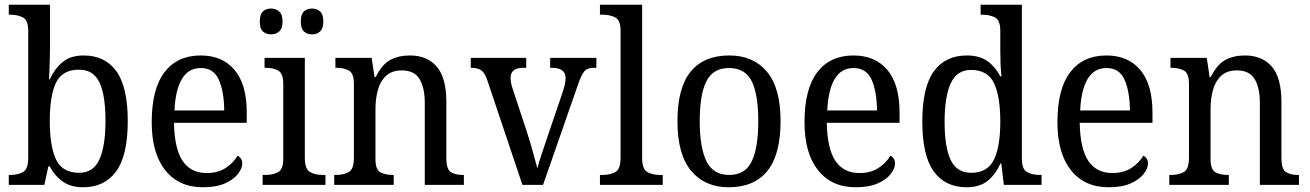

<svg xmlns="http://www.w3.org/2000/svg" viewBox="-20 -780 5525 810"><path d="M331 10Q278 10 244 -14.5Q210 -39 190 -78H184L167 0H17V-42H24Q55 -42 77 -54Q99 -66 99 -114V-650Q99 -695 76.5 -706.5Q54 -718 24 -718H17V-760H191V-576Q191 -558 190 -532Q189 -506 188.5 -482Q188 -458 187 -445H190Q211 -491 244.5 -518.5Q278 -546 333 -546Q423 -546 471 -479.5Q519 -413 519 -269Q519 -124 470 -57Q421 10 331 10ZM314 -51Q374 -51 399.5 -107.5Q425 -164 425 -270Q425 -379 399.5 -432.5Q374 -486 313 -486Q243 -486 216.5 -431.5Q190 -377 190 -269Q190 -163 216.5 -107Q243 -51 314 -51Z M836 10Q734 10 677 -62Q620 -134 620 -264Q620 -405 674 -475.5Q728 -546 827 -546Q918 -546 969.5 -485Q1021 -424 1021 -306V-262H714Q716 -152 750.5 -101Q785 -50 852 -50Q900 -50 933 -72Q966 -94 982 -123Q990 -120 996 -111.5Q1002 -103 1002 -90Q1002 -70 984 -46.5Q966 -23 929.5 -6.5Q893 10 836 10ZM926 -314Q925 -395 903 -444Q881 -493 827 -493Q775 -493 747.5 -447Q720 -401 716 -314Z M1088 0V-42H1100Q1131 -42 1153 -53.5Q1175 -65 1175 -109V-426Q1175 -470 1154 -482Q1133 -494 1102 -494H1096V-536H1266V-114Q1266 -67 1287.5 -54.5Q1309 -42 1341 -42H1353V0ZM1297 -635Q1276 -635 1262.5 -647Q1249 -659 1249 -689Q1249 -720 1262.5 -732Q1276 -744 1297 -744Q1316 -744 1330 -732Q1344 -720 1344 -689Q1344 -659 1330 -647Q1316 -635 1297 -635ZM1123 -635Q1103 -635 1089.5 -647Q1076 -659 1076 -689Q1076 -720 1089.5 -732Q1103 -744 1123 -744Q1143 -744 1157.5 -732Q1172 -720 1172 -689Q1172 -659 1157.5 -647Q1143 -635 1123 -635Z M1390 0V-42H1398Q1429 -42 1451 -54Q1473 -66 1473 -114V-426Q1473 -471 1451.5 -482.5Q1430 -494 1400 -494H1395V-536H1548L1560 -455H1565Q1592 -509 1627 -527.5Q1662 -546 1709 -546Q1782 -546 1822.5 -499Q1863 -452 1863 -350V-114Q1863 -66 1882 -54Q1901 -42 1932 -42H1937V0H1772V-346Q1772 -410 1750 -446.5Q1728 -483 1675 -483Q1633 -483 1608.5 -460Q1584 -437 1574 -400Q1564 -363 1564 -320V-109Q1564 -64 1585 -53Q1606 -42 1636 -42H1641V0Z M2036 -441Q2025 -473 2010 -483.5Q1995 -494 1966 -494V-536H2200V-494H2187Q2134 -494 2134 -451Q2134 -441 2136 -430.5Q2138 -420 2142 -408L2204 -220Q2216 -183 2228 -139.5Q2240 -96 2247 -70Q2252 -91 2265 -129.5Q2278 -168 2291 -207L2355 -395Q2366 -428 2366 -451Q2366 -494 2308 -494H2301V-536H2496V-494H2485Q2458 -494 2445 -479Q2432 -464 2416 -416L2271 0H2184Z M2511 0V-42H2523Q2555 -42 2576.5 -54.5Q2598 -67 2598 -114V-650Q2598 -695 2575.5 -706.5Q2553 -718 2523 -718H2511V-760H2689V-114Q2689 -67 2710.5 -54.5Q2732 -42 2764 -42H2776V0Z M3054 10Q2954 10 2896 -59Q2838 -128 2838 -269Q2838 -409 2893.5 -477.5Q2949 -546 3057 -546Q3158 -546 3215.5 -477.5Q3273 -409 3273 -269Q3273 -128 3217.5 -59Q3162 10 3054 10ZM3056 -42Q3124 -42 3151.5 -99.5Q3179 -157 3179 -269Q3179 -381 3151.5 -437Q3124 -493 3055 -493Q2988 -493 2960 -437Q2932 -381 2932 -269Q2932 -157 2960.5 -99.5Q2989 -42 3056 -42Z M3590 10Q3488 10 3431 -62Q3374 -134 3374 -264Q3374 -405 3428 -475.5Q3482 -546 3581 -546Q3672 -546 3723.5 -485Q3775 -424 3775 -306V-262H3468Q3470 -152 3504.5 -101Q3539 -50 3606 -50Q3654 -50 3687 -72Q3720 -94 3736 -123Q3744 -120 3750 -111.5Q3756 -103 3756 -90Q3756 -70 3738 -46.5Q3720 -23 3683.5 -6.5Q3647 10 3590 10ZM3680 -314Q3679 -395 3657 -444Q3635 -493 3581 -493Q3529 -493 3501.5 -447Q3474 -401 3470 -314Z M4058 10Q3968 10 3919.5 -56.5Q3871 -123 3871 -267Q3871 -412 3919.5 -479Q3968 -546 4059 -546Q4113 -546 4146.5 -521.5Q4180 -497 4200 -458H4205Q4202 -482 4201 -511.5Q4200 -541 4200 -566V-650Q4200 -695 4177.5 -706.5Q4155 -718 4125 -718H4117V-760H4291V-110Q4291 -66 4313 -54Q4335 -42 4366 -42H4374V0H4215L4204 -91H4201Q4180 -44 4146.5 -17Q4113 10 4058 10ZM4077 -51Q4146 -51 4173 -106Q4200 -161 4200 -267Q4200 -373 4173.5 -429Q4147 -485 4076 -485Q4017 -485 3991 -428.5Q3965 -372 3965 -266Q3965 -158 3991 -104.5Q4017 -51 4077 -51Z M4657 10Q4555 10 4498 -62Q4441 -134 4441 -264Q4441 -405 4495 -475.5Q4549 -546 4648 -546Q4739 -546 4790.5 -485Q4842 -424 4842 -306V-262H4535Q4537 -152 4571.5 -101Q4606 -50 4673 -50Q4721 -50 4754 -72Q4787 -94 4803 -123Q4811 -120 4817 -111.5Q4823 -103 4823 -90Q4823 -70 4805 -46.5Q4787 -23 4750.5 -6.5Q4714 10 4657 10ZM4747 -314Q4746 -395 4724 -444Q4702 -493 4648 -493Q4596 -493 4568.5 -447Q4541 -401 4537 -314Z M4913 0V-42H4921Q4952 -42 4974 -54Q4996 -66 4996 -114V-426Q4996 -471 4974.5 -482.5Q4953 -494 4923 -494H4918V-536H5071L5083 -455H5088Q5115 -509 5150 -527.5Q5185 -546 5232 -546Q5305 -546 5345.5 -499Q5386 -452 5386 -350V-114Q5386 -66 5405 -54Q5424 -42 5455 -42H5460V0H5295V-346Q5295 -410 5273 -446.5Q5251 -483 5198 -483Q5156 -483 5131.5 -460Q5107 -437 5097 -400Q5087 -363 5087 -320V-109Q5087 -64 5108 -53Q5129 -42 5159 -42H5164V0Z"/></svg>

Font: Noto Serif Tamil SemiCondensed
Style: Italic
Weight: 400
Width: 4
Italic angle: -12°
Designer: Indian Type Foundry, Tom Grace, and the Monotype Design Team
Foundry: Monotype Imaging Inc.
Version: Version 2.003; ttfautohint (v1.8.4.7-5d5b)